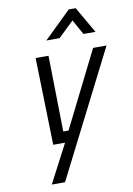

<svg xmlns="http://www.w3.org/2000/svg" viewBox="-102 -801 750 1085"><g transform="rotate(-10 273.0 -259.0)"><path d="M292 -587 381 -673 429 -587H498L411 -738H371L216 -587ZM152 0H220L105 220H181L546 -500H469L251 -64H221L213 -500H139Z"/></g></svg>

Font: RazerF5
Style: Italic
Weight: 400
Foundry: Razer Inc.
Version: Version 2